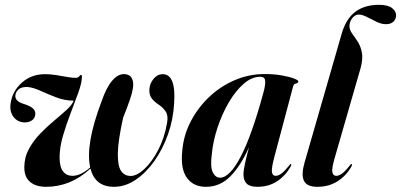

<svg xmlns="http://www.w3.org/2000/svg" viewBox="-20 -748 1625 778"><path d="M485 -447.5Q511.5 -446 518 -421.2Q524.5 -396.5 507 -346Q493.5 -306.5 479 -271.5Q458.5 -179 457.5 -127.5Q456.5 -76 470.5 -55.5Q484.5 -35 509.5 -35Q534.5 -35 565 -63.2Q595.5 -91.5 621 -140.2Q646.5 -189 657 -250Q662.5 -280 651 -296.5Q639.5 -313 624.5 -323Q601.5 -338 592.5 -352.8Q583.5 -367.5 585.5 -388Q587 -410 602.5 -428.8Q618 -447.5 639 -447.5Q694 -447.5 685.5 -328Q682 -264.5 661 -204.5Q640 -144.5 606 -96.2Q572 -48 529.8 -19.5Q487.5 9 441.5 9Q365.5 9 346.5 -65Q267 9 166.5 9Q125.5 9 102 -10.8Q78.5 -30.5 78.5 -70Q78.5 -110 96.8 -143.8Q115 -177.5 142.5 -206Q170 -234.5 198.8 -258.5Q227.5 -282.5 249.5 -302.5Q271.5 -322.5 278.5 -340Q241 -340.5 207 -353.8Q173 -367 143.8 -380.2Q114.5 -393.5 92 -395.5Q67 -396.5 55.2 -385.8Q43.5 -375 42.5 -363Q38.5 -338.5 76 -327Q100 -319.5 112.2 -309.8Q124.5 -300 123 -284Q121.5 -269 109.8 -260.5Q98 -252 81 -252Q52 -252 35 -274Q18 -296 23 -329Q30 -378.5 68.5 -413Q107 -447.5 163 -447.5Q183.5 -447.5 207.2 -443.8Q231 -440 252.2 -436.2Q273.5 -432.5 286.5 -432.5Q296.5 -432.5 301 -438.8Q305.5 -445 308.5 -444.5Q312.5 -444 312 -435.5Q311 -410.5 297.2 -372.2Q283.5 -334 266 -288.8Q248.5 -243.5 235 -197.2Q221.5 -151 221.5 -110Q221.5 -71.5 235.5 -53.5Q249.5 -35.5 273.5 -35.5Q306.5 -35.5 345.5 -69.5Q325 -162 391.5 -337Q411 -394 435.2 -421.8Q459.5 -449.5 485 -447.5Z M1092.5 -115Q1079.5 -66.5 1081.8 -51Q1084 -35.5 1097.5 -35.5Q1107.5 -35.5 1120 -44.5Q1132.5 -53.5 1151.5 -77Q1156.5 -84 1158.5 -83.5Q1162.5 -82.5 1157.5 -72.5Q1137 -36 1102.8 -13.5Q1068.5 9 1023 9Q992.5 9 979.5 -4Q966.5 -17 966.5 -41.5Q966.5 -56 972.5 -84.2Q978.5 -112.5 989 -151.5Q955.5 -76 913.5 -33.5Q871.5 9 814.5 9Q764 9 737.5 -27.2Q711 -63.5 718.5 -135.5Q723 -196.5 751.2 -252.5Q779.5 -308.5 825.2 -352.8Q871 -397 929.5 -422.5Q988 -448 1053 -448Q1090.5 -448 1121.5 -442.5Q1152.5 -437 1170.8 -430Q1189 -423 1189 -418.5Q1189 -411.5 1179.8 -409.8Q1170.5 -408 1168 -399ZM838 -121Q831.5 -70.5 842.5 -49.2Q853.5 -28 871.5 -28Q911 -28 956 -114.5Q1001 -201 1048 -375Q1056 -404.5 1054.5 -420.8Q1053 -437 1034.5 -437Q1000.5 -437 967.8 -408.8Q935 -380.5 907.5 -333.8Q880 -287 861.5 -231.2Q843 -175.5 838 -121Z M1515.5 -728.5Q1551 -728.5 1568 -715.8Q1585 -703 1585 -686Q1585 -670.5 1574.2 -660.2Q1563.5 -650 1544 -650Q1525.5 -650 1505.5 -659.8Q1485.5 -669.5 1466.8 -679.2Q1448 -689 1433.5 -689Q1419 -689 1407.5 -674.5Q1396 -660 1396 -642Q1396 -627 1406.5 -612.8Q1417 -598.5 1429 -580.2Q1441 -562 1446.2 -536Q1451.5 -510 1441 -471.5L1336.5 -109Q1323.5 -64.5 1326.8 -50Q1330 -35.5 1342.5 -35.5Q1353 -35.5 1365.8 -44.5Q1378.5 -53.5 1397 -77Q1402 -84 1404.5 -83.5Q1408.5 -82.5 1403.5 -72.5Q1383 -36 1347.8 -13.5Q1312.5 9 1266 9Q1223 9 1211.5 -15.8Q1200 -40.5 1214 -89L1364 -609.5Q1381.5 -671.5 1419.5 -700Q1457.5 -728.5 1515.5 -728.5Z"/></svg>

Font: Fraunces 144pt S000 SemiBold
Style: Italic
Weight: 600
Italic angle: -16°
Version: Version 1.000; ttfautohint (v1.8.3)